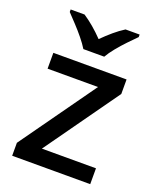

<svg xmlns="http://www.w3.org/2000/svg" viewBox="-142 -850 761 934"><g transform="rotate(20 238.5 -383.0)"><path d="M440 0H36V-67L314 -457H53V-539H432V-464L160 -82H440ZM184 -606Q170 -629 148 -656Q126 -683 102 -708.5Q78 -734 60 -753V-766H132Q185 -731 237 -677Q264 -704 290.5 -726.5Q317 -749 344 -766H417V-753Q398 -734 373.5 -708.5Q349 -683 327 -656Q305 -629 292 -606Z"/></g></svg>

Font: Noto Sans Thai Looped Medium
Style: Regular
Weight: 500
Designer: Sasikarn Vongin, Ben Mitchell
Foundry: The Fontpad Ltd
Version: Version 1.001; ttfautohint (v1.8.4.7-5d5b)